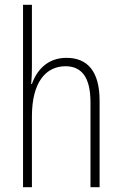

<svg xmlns="http://www.w3.org/2000/svg" viewBox="-20 -780 507 800"><path d="M113 -503V-760H76V0H113V-295C113 -439 172 -504 253 -504C317 -504 357 -462 357 -354V0H395V-360C395 -481 346 -539 257 -539C176 -539 132 -485 113 -430H110C112 -454 113 -473 113 -503Z"/></svg>

Font: Noto Sans Myanmar Condensed ExtraLight
Style: Regular
Weight: 200
Width: 3
Designer: Monotype Design Team
Foundry: Monotype Imaging Inc.
Version: Version 2.107